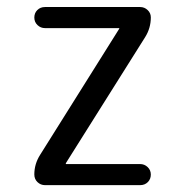

<svg xmlns="http://www.w3.org/2000/svg" viewBox="-20 -540 540 560"><path d="M96.7 -87.9 327.1 -455.1Q327.1 -456.1 327.6 -456.1Q328.1 -456.1 328.1 -457Q328.1 -458 327.1 -458H111.3Q98.6 -458 89.4 -466.8Q80.1 -475.6 80.1 -488.8Q80.1 -502 88.9 -510.7Q97.7 -519.5 111.3 -519.5H388.7Q401.4 -519.5 410.6 -510.7Q419.9 -502 419.9 -489.3Q419.9 -458 403.3 -431.6L172.9 -65.4Q172.9 -64.5 172.4 -64.5Q171.9 -64.5 171.9 -63Q171.9 -61.5 172.9 -61.5H388.7Q401.4 -61.5 410.6 -52.7Q419.9 -43.9 419.9 -30.8Q419.9 -17.6 411.1 -8.8Q402.3 0 388.7 0H111.3Q98.6 0 89.4 -8.8Q80.1 -17.6 80.1 -31.2Q80.1 -61.5 96.7 -87.9Z"/></svg>

Font: Rounded-X Mgen+ 1mn regular
Style: Regular
Weight: 400
Designer: [Source Han Sans]
Ryoko NISHIZUKA  (kana & ideographs); Paul D. Hunt (Latin, Greek & Cyrillic); Wenlong ZHANG  (bopomofo
Version: Version 1.059.20150602